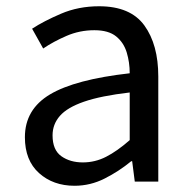

<svg xmlns="http://www.w3.org/2000/svg" viewBox="-20 -577 603 610"><path d="M216.8 13.2Q148.9 13.2 104 -27.1Q59.1 -67.4 59.1 -141.1Q59.1 -229.5 138.9 -277.1Q218.8 -324.7 392.1 -344.2Q392.1 -378.9 382.6 -410.4Q373 -441.9 348.9 -461.4Q324.7 -481 279.8 -481Q232.9 -481 191.2 -462.9Q149.4 -444.8 117.2 -422.9L82 -485.8Q118.7 -509.8 173.8 -533.4Q229 -557.1 294.9 -557.1Q394.5 -557.1 438.7 -496.1Q482.9 -435.1 482.9 -334V0H408.2L399.9 -64.9H397Q357.9 -32.7 312.5 -9.8Q267.1 13.2 216.8 13.2ZM243.2 -61Q282.2 -61 317.1 -78.9Q352.1 -96.7 392.1 -131.8V-283.2Q300.3 -272.5 246.8 -253.9Q193.4 -235.4 170.2 -208.7Q147 -182.1 147 -147Q147 -100.6 174.8 -80.8Q202.6 -61 243.2 -61Z"/></svg>

Font: Source Han Sans CN
Style: Regular
Weight: 400
Designer: Ryoko NISHIZUKA  (kana, bopomofo & ideographs); Paul D. Hunt (Latin, Greek & Cyrillic); Sandoll Communications , Soo-you
Foundry: Adobe
Version: Version 2.004;hotconv 1.0.118;makeotfexe 2.5.65603